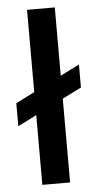

<svg xmlns="http://www.w3.org/2000/svg" viewBox="-52 -733 387 765"><g transform="rotate(-5 142.0 -350.0)"><path d="M86 0V-279L11 -241V-333L86 -371V-700H197V-427L273 -465V-373L197 -335V0Z"/></g></svg>

Font: Figtree SemiBold
Style: Regular
Weight: 600
Designer: Erik Kennedy
Foundry: Erik Kennedy
Version: Version 2.001; ttfautohint (v1.8.4.7-5d5b);gftools[0.9.27]